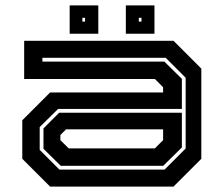

<svg xmlns="http://www.w3.org/2000/svg" viewBox="-20 -691 828 711"><path d="M165.5 0 62.5 -103V-245.5L165.5 -348.5H584V-368L553.5 -398.5H69.5V-540H622.5L725.5 -437V-103L622.5 0ZM200 -63H589.5L667.5 -141V-403L593.5 -477H137V-463H588.5L653.5 -399V-287.5H195L127 -220.5V-136ZM205 -77 141 -140V-215.5L199 -273.5H653.5V-145L584.5 -77ZM234.5 -141.5H553.5L584 -172V-212H224.5L203.5 -191V-172ZM446 -566V-671H552V-566ZM238 -566V-671H344V-566ZM285 -611H295V-625H285ZM494 -611H504V-625H494Z"/></svg>

Font: Tourney Expanded Regular
Style: Bold
Weight: 700
Width: 7
Designer: Tyler Finck
Foundry: Etcetera Type Co
Version: Version 1.010; ttfautohint (v1.8.3)